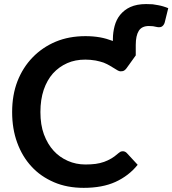

<svg xmlns="http://www.w3.org/2000/svg" viewBox="-20 -907 839 935"><path d="M529.8 -707.5V-717.8Q529.8 -748.5 538.1 -780.3Q546.4 -811.5 564.9 -834.5Q585.4 -859.4 614.3 -872.6Q646.5 -887.2 691.4 -887.2Q704.6 -887.2 723.1 -886.2Q728 -885.7 750 -881.8Q763.2 -879.4 774.4 -876Q789.1 -871.6 799.3 -867.2L782.2 -797.9Q780.8 -791.5 775.4 -784.2Q770.5 -778.3 765.6 -776.4Q761.2 -774.4 753.9 -774.4Q748 -774.4 742.2 -775.9Q736.8 -777.3 725.1 -779.3Q712.4 -780.3 705.1 -780.3Q670.4 -780.3 655.8 -756.8Q641.1 -733.4 641.1 -688V-637.2L596.2 -574.7Q591.8 -568.4 585.4 -564Q579.1 -559.6 567.9 -559.6Q560.5 -559.6 553.2 -564Q547.4 -566.9 535.6 -574.7Q526.4 -580.6 513.7 -587.9Q500 -595.7 484.4 -602.1Q467.3 -607.9 445.8 -612.3Q419.4 -616.7 395.5 -616.7Q346.2 -616.7 307.6 -599.6Q267.6 -582 237.8 -549.3Q209 -516.6 192.9 -469.7Q176.8 -421.9 176.8 -361.3Q176.8 -299.3 193.8 -252.9Q211.9 -204.6 241.2 -172.9Q269.5 -141.6 310.5 -123.5Q350.1 -106 396 -106Q422.9 -106 445.8 -108.9Q466.8 -111.8 486.8 -118.7Q503.4 -124.5 522.9 -135.7Q536.1 -143.1 556.2 -160.6Q561.5 -165 566.4 -168Q572.3 -170.4 578.1 -170.4Q588.9 -170.4 597.2 -162.1L650.4 -104.5Q607.4 -50.8 542 -21Q478.5 7.8 387.7 7.8Q306.6 7.8 243.2 -19.5Q177.2 -47.9 133.3 -96.2Q88.4 -144.5 63.5 -212.9Q39.1 -279.8 39.1 -361.3Q39.1 -444.3 64.9 -511.2Q91.3 -578.6 138.7 -627.4Q186.5 -676.8 251.5 -704.1Q315.9 -731 396.5 -731Q433.6 -731 467.3 -725.1Q497.1 -719.7 529.8 -707.5Z"/></svg>

Font: Lato-SemiBold
Style: Bold
Weight: 500
Designer: Lukasz Dziedzic with Adam Twardoch and Botio Nikoltchev
Foundry: tyPoland Lukasz Dziedzic
Version: ""